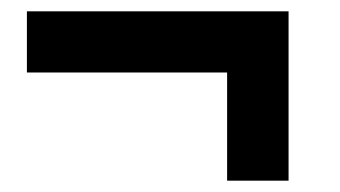

<svg xmlns="http://www.w3.org/2000/svg" viewBox="-20 -321 600 339"><path d="M381 -193H27.5V-301H489.5V-2H381Z"/></svg>

Font: HK Grotesk ExtraBold
Style: Regular
Weight: 800
Designer: Alfredo Marco Pradil
Foundry: Hanken Design Co.
Version: Version 3.001